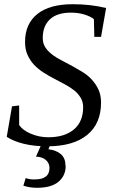

<svg xmlns="http://www.w3.org/2000/svg" viewBox="-20 -686 540 912"><path d="M37 -181 71 -185V-92Q88 -67 126 -51Q166 -34 209 -34Q288 -34 332 -72Q375 -109 375 -177Q375 -202 363 -222Q350 -243 332 -257Q310 -274 287 -286L236 -313Q212 -325 186 -342Q161 -358 142 -378Q124 -397 111 -425Q99 -450 99 -487Q99 -573 158 -620Q216 -666 326 -666Q410 -666 484 -648L460 -511H428L426 -595Q410 -608 381 -617Q352 -626 317 -626Q252 -626 218 -595Q183 -563 183 -505Q183 -473 205 -448Q228 -422 271 -400Q331 -369 367 -347Q396 -330 416 -308Q436 -286 448 -260Q460 -233 460 -199Q460 -99 394 -45Q328 9 204 9Q142 9 93 -3Q44 -15 12 -36ZM291 100 292 102Q292 149 257 178Q223 206 156 206Q120 206 91 196L102 160Q125 168 149 166Q180 166 197 153Q215 140 215 111Q215 90 199 75Q182 59 151 58L184 -17H226L210 23Q249 28 270 47Q291 66 291 100Z"/></svg>

Font: Libra Serif Modern
Style: Italic
Weight: 400
Italic angle: -12°
Designer: Stefan Peev, Context Ltd
Foundry: Stefan Peev, Context Ltd
Version: Version 1.000